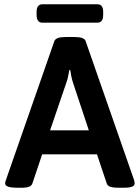

<svg xmlns="http://www.w3.org/2000/svg" viewBox="-20 -875 653 897"><path d="M178 -769Q151 -769 151 -806V-819Q151 -855 178 -855H435Q462 -855 462 -819V-806Q462 -769 435 -769ZM59 2Q4 2 4 -18Q4 -22 5 -26Q6 -30 8 -35L234 -683Q241 -702 285 -702H329Q374 -702 380 -683L606 -35Q609 -25 609 -18Q609 2 561 2H530Q510 2 496.5 -2Q483 -6 479 -17L433 -154H177L131 -17Q127 -7 115.5 -2.5Q104 2 87 2ZM214 -266H395L322 -486Q317 -501 313.5 -517Q310 -533 308 -548H304Q301 -533 298 -517Q295 -501 289 -486Z"/></svg>

Font: Asap SemiBold
Style: Regular
Weight: 600
Designer: Pablo Cosgaya
Foundry: Omnibus-Type
Version: Version 3.001; ttfautohint (v1.8.3)